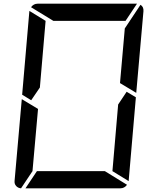

<svg xmlns="http://www.w3.org/2000/svg" viewBox="-20 -1020 856 1040"><path d="M149 -477 100 -507 139 -959V-961L227 -907L196 -546ZM666 -523 716 -493 677 -41V-39L589 -93L620 -454ZM548 -93 668 -19Q654 0 632 0H118L180 -93ZM94 0Q78 -1 67.5 -12.5Q57 -24 59 -41L98 -483L186 -430L156 -93ZM741 -994Q759 -983 757 -959L718 -517L630 -570L656 -866ZM269 -907 148 -981Q162 -1000 184 -1000H720H722L660 -907Z"/></svg>

Font: DSEG7 Modern
Style: Italic
Weight: 400
Italic angle: -5°
Designer: Keshikan(Twitter:@keshinomi_88pro)
Version: Version 0.46